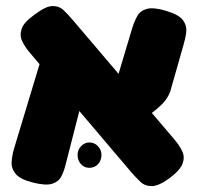

<svg xmlns="http://www.w3.org/2000/svg" viewBox="-20 -614 671 651"><path d="M555 -10Q518 17 494.5 17Q471 17 455.5 2Q440 -13 426 -29L78 -439Q64 -456 55 -475Q46 -494 53.5 -516.5Q61 -539 98 -565Q135 -593 157.5 -593.5Q180 -594 195.5 -579.5Q211 -565 226 -547L574 -138Q588 -121 597.5 -102Q607 -83 599.5 -60.5Q592 -38 555 -10ZM92 5Q48 -6 33 -24.5Q18 -43 19.5 -65Q21 -87 27 -108L123 -426L277 -347L202 -54Q197 -34 188 -16Q179 2 157 9Q135 16 92 5ZM432 -179 357 -280 429 -521Q436 -543 446 -560.5Q456 -578 478.5 -584Q501 -590 544 -577Q587 -564 600.5 -545.5Q614 -527 611.5 -505.5Q609 -484 602 -461L557 -303Q548 -280 531.5 -263Q515 -246 490.5 -227.5Q466 -209 432 -179ZM283 -45Q266 -45 254.5 -57.5Q243 -70 243 -89Q243 -106 255 -118.5Q267 -131 283 -131Q300 -131 312 -118.5Q324 -106 324 -89Q324 -70 312.5 -57.5Q301 -45 283 -45Z"/></svg>

Font: Fredoka
Style: Bold
Weight: 700
Designer: Ben Nathan
Foundry: Milena B. Brandão, Ben Nathan
Version: Version 2.001